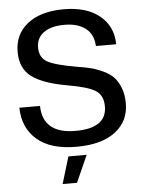

<svg xmlns="http://www.w3.org/2000/svg" viewBox="-61 -785 776 1037"><g transform="rotate(-5 326.5 -267.0)"><path d="M328 9Q188 9 114.5 -55Q41 -119 39 -228H151Q154 -77 331 -77Q500 -77 500 -195Q500 -255 459.5 -281Q419 -307 308 -326Q177 -349 116.5 -394Q56 -439 56 -529Q56 -625 127.5 -681Q199 -737 324 -737Q448 -737 518.5 -679Q589 -621 590 -524H480Q477 -588 434.5 -620.5Q392 -653 320 -653Q248 -653 208 -624Q168 -595 168 -543Q168 -489 208.5 -465.5Q249 -442 364 -422Q410 -415 440.5 -407.5Q471 -400 507 -383.5Q543 -367 564 -345Q585 -323 599.5 -286.5Q614 -250 614 -201Q614 -105 539.5 -48Q465 9 328 9ZM236 203 280 57H379L314 203Z"/></g></svg>

Font: Mona Sans Medium
Style: Regular
Weight: 500
Designer: Deni Anggara
Foundry: GitHub
Version: Version 2.000;Glyphs 3.2.3 (3260)